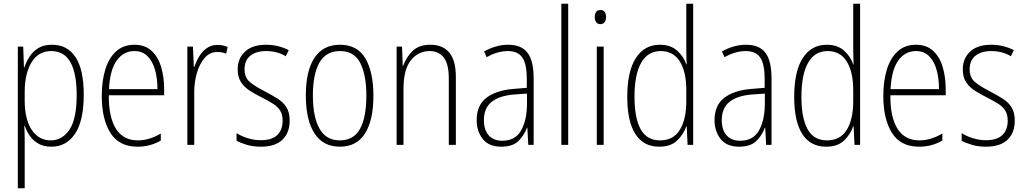

<svg xmlns="http://www.w3.org/2000/svg" viewBox="-20 -780 5523 1034"><path d="M260 -539Q343 -539 387 -472Q431 -405 431 -270Q431 -129 384 -59.5Q337 10 257 10Q216 10 187.5 -6Q159 -22 141 -47.5Q123 -73 114 -102H111Q112 -85 112.5 -62.5Q113 -40 113 -16V234H76V-529H105L109 -416H111Q122 -449 140.5 -477Q159 -505 188 -522Q217 -539 260 -539ZM256 -505Q187 -505 150 -444.5Q113 -384 113 -284V-239Q113 -137 151 -80.5Q189 -24 253 -24Q315 -24 354 -81.5Q393 -139 393 -269Q393 -384 359.5 -444.5Q326 -505 256 -505Z M704 -539Q761 -539 796.5 -506Q832 -473 848 -418.5Q864 -364 864 -300V-267H566Q565 -149 604.5 -86.5Q644 -24 722 -24Q784 -24 846 -61V-23Q818 -7 787.5 1.5Q757 10 720 10Q621 10 574.5 -64.5Q528 -139 528 -263Q528 -345 547.5 -407Q567 -469 606 -504Q645 -539 704 -539ZM704 -505Q645 -505 608.5 -454Q572 -403 567 -300H828Q828 -357 815 -403.5Q802 -450 774.5 -477.5Q747 -505 704 -505Z M1151 -538Q1165 -538 1179 -535.5Q1193 -533 1206 -527L1198 -491Q1188 -495 1176 -497.5Q1164 -500 1150 -500Q1110 -500 1082.5 -468.5Q1055 -437 1040.5 -387.5Q1026 -338 1026 -283V0H989V-529H1019L1024 -420H1027Q1036 -448 1052 -475Q1068 -502 1092.5 -520Q1117 -538 1151 -538Z M1540 -130Q1540 -65 1501 -27.5Q1462 10 1385 10Q1343 10 1309.5 0Q1276 -10 1254 -22V-63Q1281 -46 1315 -35.5Q1349 -25 1385 -25Q1445 -25 1473.5 -53Q1502 -81 1502 -130Q1502 -163 1489 -184Q1476 -205 1451 -221Q1426 -237 1392 -254Q1354 -273 1324.5 -292Q1295 -311 1277.5 -338Q1260 -365 1260 -407Q1260 -465 1299.5 -502Q1339 -539 1413 -539Q1448 -539 1479 -531Q1510 -523 1535 -510L1519 -477Q1474 -505 1412 -505Q1360 -505 1328.5 -480Q1297 -455 1297 -407Q1297 -362 1326 -338Q1355 -314 1408 -287Q1444 -268 1474.5 -249Q1505 -230 1522.5 -202.5Q1540 -175 1540 -130Z M1991 -265Q1991 -133 1946 -61.5Q1901 10 1810 10Q1720 10 1673.5 -62Q1627 -134 1627 -266Q1627 -398 1673.5 -468.5Q1720 -539 1811 -539Q1905 -539 1948 -465Q1991 -391 1991 -265ZM1665 -266Q1665 -151 1700.5 -87.5Q1736 -24 1810 -24Q1884 -24 1918.5 -85.5Q1953 -147 1953 -266Q1953 -375 1920.5 -440Q1888 -505 1811 -505Q1736 -505 1700.5 -443Q1665 -381 1665 -266Z M2298 -539Q2364 -539 2399.5 -497Q2435 -455 2435 -365V0H2397V-356Q2397 -435 2370 -470Q2343 -505 2294 -505Q2232 -505 2192.5 -455Q2153 -405 2153 -302V0H2116V-529H2145L2149 -425H2151Q2166 -469 2200.5 -504Q2235 -539 2298 -539Z M2717 -539Q2788 -539 2821 -496Q2854 -453 2854 -357V0H2825L2820 -92H2818Q2803 -51 2772 -20.5Q2741 10 2679 10Q2612 10 2579.5 -32Q2547 -74 2547 -133Q2547 -212 2598.5 -252.5Q2650 -293 2744 -301L2817 -307V-353Q2817 -437 2792.5 -471Q2768 -505 2715 -505Q2689 -505 2661 -497.5Q2633 -490 2601 -472L2587 -503Q2617 -520 2650 -529.5Q2683 -539 2717 -539ZM2747 -271Q2667 -264 2626.5 -230.5Q2586 -197 2586 -133Q2586 -80 2612 -51Q2638 -22 2685 -22Q2754 -22 2785.5 -76Q2817 -130 2818 -218V-276Z M3040 0H3003V-760H3040Z M3214 -726Q3230 -726 3237 -715Q3244 -704 3244 -689Q3244 -671 3236 -660.5Q3228 -650 3213 -650Q3198 -650 3190.5 -661Q3183 -672 3183 -688Q3183 -704 3190 -715Q3197 -726 3214 -726ZM3231 -529V0H3194V-529Z M3530 10Q3445 10 3401.5 -58.5Q3358 -127 3358 -258Q3358 -395 3404 -467Q3450 -539 3534 -539Q3592 -539 3627.5 -506.5Q3663 -474 3676 -433H3678Q3677 -456 3676.5 -476.5Q3676 -497 3676 -517V-760H3713V0H3683L3678 -100H3676Q3662 -58 3627.5 -24Q3593 10 3530 10ZM3535 -24Q3606 -24 3641 -80.5Q3676 -137 3676 -236V-294Q3676 -393 3641 -449Q3606 -505 3538 -505Q3469 -505 3433 -442Q3397 -379 3397 -258Q3397 -145 3430 -84.5Q3463 -24 3535 -24Z M3998 -539Q4069 -539 4102 -496Q4135 -453 4135 -357V0H4106L4101 -92H4099Q4084 -51 4053 -20.5Q4022 10 3960 10Q3893 10 3860.5 -32Q3828 -74 3828 -133Q3828 -212 3879.5 -252.5Q3931 -293 4025 -301L4098 -307V-353Q4098 -437 4073.5 -471Q4049 -505 3996 -505Q3970 -505 3942 -497.5Q3914 -490 3882 -472L3868 -503Q3898 -520 3931 -529.5Q3964 -539 3998 -539ZM4028 -271Q3948 -264 3907.5 -230.5Q3867 -197 3867 -133Q3867 -80 3893 -51Q3919 -22 3966 -22Q4035 -22 4066.5 -76Q4098 -130 4099 -218V-276Z M4429 10Q4344 10 4300.5 -58.5Q4257 -127 4257 -258Q4257 -395 4303 -467Q4349 -539 4433 -539Q4491 -539 4526.5 -506.5Q4562 -474 4575 -433H4577Q4576 -456 4575.5 -476.5Q4575 -497 4575 -517V-760H4612V0H4582L4577 -100H4575Q4561 -58 4526.5 -24Q4492 10 4429 10ZM4434 -24Q4505 -24 4540 -80.5Q4575 -137 4575 -236V-294Q4575 -393 4540 -449Q4505 -505 4437 -505Q4368 -505 4332 -442Q4296 -379 4296 -258Q4296 -145 4329 -84.5Q4362 -24 4434 -24Z M4913 -539Q4970 -539 5005.5 -506Q5041 -473 5057 -418.5Q5073 -364 5073 -300V-267H4775Q4774 -149 4813.5 -86.5Q4853 -24 4931 -24Q4993 -24 5055 -61V-23Q5027 -7 4996.5 1.5Q4966 10 4929 10Q4830 10 4783.5 -64.5Q4737 -139 4737 -263Q4737 -345 4756.5 -407Q4776 -469 4815 -504Q4854 -539 4913 -539ZM4913 -505Q4854 -505 4817.5 -454Q4781 -403 4776 -300H5037Q5037 -357 5024 -403.5Q5011 -450 4983.5 -477.5Q4956 -505 4913 -505Z M5445 -130Q5445 -65 5406 -27.5Q5367 10 5290 10Q5248 10 5214.5 0Q5181 -10 5159 -22V-63Q5186 -46 5220 -35.5Q5254 -25 5290 -25Q5350 -25 5378.5 -53Q5407 -81 5407 -130Q5407 -163 5394 -184Q5381 -205 5356 -221Q5331 -237 5297 -254Q5259 -273 5229.5 -292Q5200 -311 5182.5 -338Q5165 -365 5165 -407Q5165 -465 5204.5 -502Q5244 -539 5318 -539Q5353 -539 5384 -531Q5415 -523 5440 -510L5424 -477Q5379 -505 5317 -505Q5265 -505 5233.5 -480Q5202 -455 5202 -407Q5202 -362 5231 -338Q5260 -314 5313 -287Q5349 -268 5379.5 -249Q5410 -230 5427.5 -202.5Q5445 -175 5445 -130Z"/></svg>

Font: Noto Sans Thai Cond ExtLt
Style: Regular
Weight: 200
Width: 3
Designer: Monotype Design Team
Foundry: Monotype Imaging Inc.
Version: Version 2.002; ttfautohint (v1.8.4.7-5d5b)